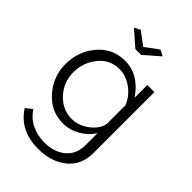

<svg xmlns="http://www.w3.org/2000/svg" viewBox="-275 -837 1167 1167"><g transform="rotate(45 309.0 -253.5)"><path d="M216 -730 301 -667 386 -730 425 -710 326 -624H276L178 -710ZM40 -259Q40 -370 108.5 -450Q177 -530 282 -530Q401 -530 482 -412V-521H543V2Q543 107 470.5 165Q398 223 288 223Q129 223 54 105L96 72Q126 120 176.5 144.5Q227 169 288 169Q368 169 421.5 125.5Q475 82 475 2V-101Q445 -52 393 -22.5Q341 7 284 7Q180 7 110 -73Q40 -153 40 -259ZM475 -179V-340Q453 -396 402 -433Q351 -470 295 -470Q212 -470 160.5 -405.5Q109 -341 109 -258Q109 -173 166 -111.5Q223 -50 303 -50Q362 -50 414 -90Q466 -130 475 -179Z"/></g></svg>

Font: Raleway-v4020
Style: Regular
Weight: 400
Designer: Matt McInerney, Pablo Impallari, Rodrigo Fuenzalida
Foundry: Matt McInerney, Pablo Impallari, Rodrigo Fuenzalida
Version: Version 4.020;PS 004.020;hotconv 1.0.88;makeotf.lib2.5.64775